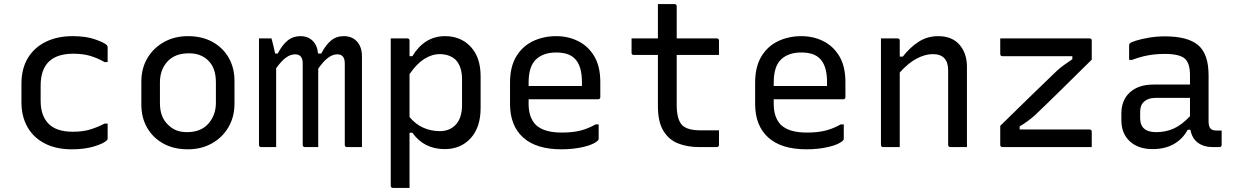

<svg xmlns="http://www.w3.org/2000/svg" viewBox="-20 -720 6040 940"><path d="M335 -543Q402 -543 446.5 -527Q491 -511 502 -500Q507 -495 507 -489V-416H492Q457 -436 421.5 -446.5Q386 -457 339 -457Q179 -457 179 -301V-226Q179 -153 218 -114Q256 -75 337 -75Q384 -75 419.5 -85.5Q455 -96 492 -115H507V-42Q507 -37 504 -34Q489 -18 442 -3.5Q395 11 331 11Q255 11 199.5 -17.5Q144 -46 114.5 -98Q85 -150 85 -219V-310Q85 -384 116.5 -436Q148 -488 204.5 -515.5Q261 -543 335 -543Z M900 -543Q969 -543 1020 -515Q1071 -487 1099.5 -437.5Q1128 -388 1128 -324V-213Q1128 -147 1098 -96.5Q1068 -46 1016.5 -17.5Q965 11 900 11Q831 11 780 -17Q729 -45 700.5 -94.5Q672 -144 672 -208V-319Q672 -386 702 -436Q732 -486 783.5 -514.5Q835 -543 900 -543ZM905 -459Q836 -459 799.5 -418.5Q763 -378 763 -316V-215Q763 -147 802 -110Q837 -73 895 -73Q964 -73 1000.5 -115Q1037 -157 1037 -216V-317Q1037 -388 999 -424Q964 -459 905 -459Z M1332 0H1259Q1248 0 1248 -11V-532H1309Q1309 -532 1312.5 -519.5Q1316 -507 1320 -489.5Q1324 -472 1327 -458H1340Q1361 -499 1387.5 -521Q1414 -543 1451 -543Q1488 -543 1511 -520Q1534 -497 1537 -458H1553Q1574 -499 1600 -521Q1626 -543 1663 -543Q1704 -543 1728 -516.5Q1752 -490 1752 -444V0H1679Q1668 0 1668 -11V-410Q1668 -454 1631 -454Q1609 -454 1586.5 -437.5Q1564 -421 1538 -384V0H1473Q1462 0 1462 -11V-410Q1462 -454 1425 -454Q1402 -454 1380 -438Q1358 -422 1332 -386Z M1893 -532H1974Q1985 -532 1985 -521V-445H1999Q2027 -492 2067 -517.5Q2107 -543 2159 -543Q2236 -543 2284.5 -491Q2333 -439 2333 -347V-191Q2333 -97 2284.5 -43.5Q2236 10 2157 10Q2056 10 1999 -70H1985V200H1904Q1893 200 1893 189ZM2133 -455Q2094 -455 2056.5 -431Q2019 -407 1985 -357V-147Q2015 -111 2053 -94.5Q2091 -78 2133 -78Q2183 -78 2212.5 -111Q2242 -144 2242 -205V-333Q2242 -394 2211 -427Q2181 -455 2133 -455Z M2703 -543Q2762 -543 2811 -518.5Q2860 -494 2889.5 -444.5Q2919 -395 2919 -318V-245Q2919 -234 2908 -234H2568V-211Q2568 -146 2602 -110Q2641 -71 2730 -71Q2783 -71 2821 -80.5Q2859 -90 2896 -111H2911V-40Q2911 -36 2907 -32Q2888 -13 2838 -1Q2788 11 2729 11Q2605 11 2541 -47Q2477 -105 2477 -211V-315Q2477 -393 2507.5 -443.5Q2538 -494 2589.5 -518.5Q2641 -543 2703 -543ZM2703 -463Q2639 -463 2603.5 -428.5Q2568 -394 2568 -316V-299H2829V-319Q2829 -398 2794 -433Q2778 -449 2755 -456Q2732 -463 2703 -463Z M3500 -82V-12Q3500 0 3489 0H3402Q3345 0 3299.5 -18Q3254 -36 3227.5 -80Q3201 -124 3201 -201V-451H3083Q3072 -451 3072 -462V-532H3201V-700H3282Q3293 -700 3293 -689V-532H3489Q3500 -532 3500 -521V-451H3293V-207Q3293 -135 3320 -107Q3346 -82 3408 -82Z M3903 -543Q3962 -543 4011 -518.5Q4060 -494 4089.5 -444.5Q4119 -395 4119 -318V-245Q4119 -234 4108 -234H3768V-211Q3768 -146 3802 -110Q3841 -71 3930 -71Q3983 -71 4021 -80.5Q4059 -90 4096 -111H4111V-40Q4111 -36 4107 -32Q4088 -13 4038 -1Q3988 11 3929 11Q3805 11 3741 -47Q3677 -105 3677 -211V-315Q3677 -393 3707.5 -443.5Q3738 -494 3789.5 -518.5Q3841 -543 3903 -543ZM3903 -463Q3839 -463 3803.5 -428.5Q3768 -394 3768 -316V-299H4029V-319Q4029 -398 3994 -433Q3978 -449 3955 -456Q3932 -463 3903 -463Z M4385 0H4304Q4293 0 4293 -11V-532H4374Q4385 -532 4385 -521V-443H4400Q4435 -488 4477.5 -515.5Q4520 -543 4573 -543Q4641 -543 4677.5 -501Q4714 -459 4714 -393V0H4633Q4622 0 4622 -11V-375Q4622 -455 4547 -455Q4509 -455 4467.5 -433Q4426 -411 4385 -365Z M4877 -532H5314Q5325 -532 5325 -521V-428Q5242 -346 5175 -280Q5108 -214 5046 -155Q5012 -125 4972 -101V-86H5314Q5325 -86 5325 -75V0H4888Q4877 0 4877 -11V-104Q4961 -186 5028 -251.5Q5095 -317 5156 -375Q5174 -391 5191 -403Q5208 -415 5230 -430V-445H4888Q4877 -445 4877 -456Z M5897 -351V-126Q5897 -100 5907 -90Q5915 -81 5936 -81H5961V-11Q5961 0 5950 0H5915Q5874 0 5845 -21Q5816 -42 5808 -85H5795Q5770 -39 5726.5 -14.5Q5683 10 5623 10Q5553 10 5511.5 -28Q5470 -66 5470 -132V-164Q5470 -230 5512 -268Q5554 -306 5627 -306H5806V-352Q5806 -412 5779.5 -434Q5753 -456 5683 -456Q5638 -456 5600.5 -449Q5563 -442 5523 -427H5508V-499Q5508 -504 5511 -507Q5516 -513 5541.5 -521Q5567 -529 5604.5 -535.5Q5642 -542 5683 -542Q5796 -542 5846.5 -498.5Q5897 -455 5897 -351ZM5562 -142Q5562 -73 5640 -73Q5686 -73 5725 -90Q5764 -107 5806 -151V-241H5640Q5600 -241 5580 -221Q5562 -205 5562 -172Z"/></svg>

Font: Recursive Mn Lnr St
Style: Regular
Weight: 400
Monospace: yes
Version: Version 1.079;hotconv 1.0.112;makeotfexe 2.5.65598; ttfautoh